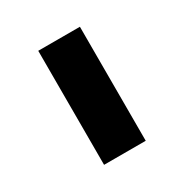

<svg xmlns="http://www.w3.org/2000/svg" viewBox="-88 -811 436 455"><g transform="rotate(-30 130.0 -584.0)"><path d="M187 -428V-740H73V-428Z"/></g></svg>

Font: IBM Plex Devanagari Medium
Style: Regular
Weight: 600
Designer: Mike Abbink, Paul van der Laan, Pieter van Rosmalen, Erin McLaughlin
Foundry: Bold Monday
Version: Version 1.0